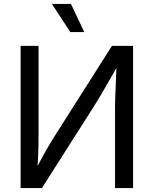

<svg xmlns="http://www.w3.org/2000/svg" viewBox="-20 -962 786 982"><path d="M660.6 0H568.4V-416Q568.4 -435.5 569.6 -469.5Q570.8 -503.4 572.8 -549.1Q574.7 -594.7 576.7 -649.4L592.8 -645Q559.1 -585.9 535.4 -544.4Q511.7 -502.9 493.7 -472.4Q475.6 -441.9 458.5 -415L194.3 0H85.4V-727.5H177.2V-277.3Q177.2 -255.9 176.8 -223.9Q176.3 -191.9 174.6 -154.3Q172.9 -116.7 168.9 -77.1L156.2 -80.1Q174.8 -118.7 193.6 -153.3Q212.4 -188 229 -215.6Q245.6 -243.2 256.3 -260.7L552.7 -727.5H660.6ZM339.4 -797.9 245.6 -941.9H342.8L411.1 -797.9Z"/></svg>

Font: Inter 17pt
Style: Regular
Weight: 400
Version: Version 4.001;git-66647c0bb